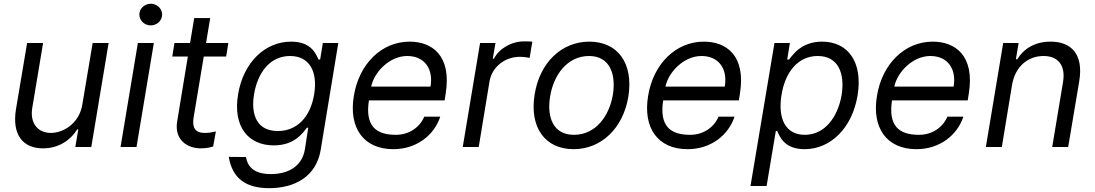

<svg xmlns="http://www.w3.org/2000/svg" viewBox="-20 -771 5745 1007"><path d="M411.9 -223C394.9 -120.7 309.7 -73.9 247.2 -73.9C177.6 -73.9 136.4 -125 149.1 -204.5L206 -545.5H122.2L63.9 -198.9C41.2 -59.7 103.7 7.1 206 7.1C288.4 7.1 350.9 -36.9 384.9 -92.3H390.6L375 0H458.8L549.7 -545.5H465.9Z M612.2 0H696L786.9 -545.5H703.1ZM710.9 -694.6C710.9 -663.4 737.9 -637.8 770.6 -637.8C803.3 -637.8 830.3 -663.4 830.3 -694.6C830.3 -725.9 803.3 -751.4 770.6 -751.4C737.9 -751.4 710.9 -725.9 710.9 -694.6Z M1177.6 -545.5H1060.7L1082.4 -676.1H998.6L976.9 -545.5H894.9L883.5 -474.4H965.2L909.1 -133.5C893.5 -38.4 961.6 7.1 1032.7 7.1C1063.9 7.1 1085.2 1.4 1098 -2.8L1112.2 -81.7C1089.8 -76.3 1073.9 -73.9 1055.4 -73.9C1018.5 -73.9 984 -85.2 995.7 -156.2L1048.7 -474.4H1166.2Z M1392 215.9C1524.1 215.9 1638.5 156.2 1661.9 15.6L1754.3 -545.5H1673.3L1659.1 -458.8H1650.6C1637.1 -487.2 1613.6 -552.6 1507.1 -552.6C1369.3 -552.6 1256.4 -443.2 1228.7 -276.3C1200.3 -105.1 1283.4 -8.5 1416.2 -8.5C1522.7 -8.5 1566.8 -71 1589.5 -100.9H1596.6L1579.5 9.9C1565.3 102.3 1490.8 142 1400.6 142C1310.4 142 1279.1 102.3 1269.9 52.6L1179.7 51.8C1198.9 166.9 1272 215.9 1392 215.9ZM1312.5 -277C1331 -387.8 1394.2 -477.3 1501.4 -477.3C1603.7 -477.3 1647 -394.9 1627.8 -277C1608 -156.2 1537.6 -83.8 1436.8 -83.8C1330.3 -83.8 1294 -165.5 1312.5 -277Z M2043.3 11.4C2165.1 11.4 2257.5 -62.5 2289.1 -159.1H2205.3C2179.3 -99.4 2122.5 -63.9 2056.1 -63.9C1951 -63.9 1894.5 -110.8 1914.8 -244.3H2311.8L2317.5 -279.8C2350.1 -483.3 2242.5 -552.6 2128.6 -552.6C1981.2 -552.6 1863.3 -436.1 1835.9 -268.5C1807.9 -100.9 1886 11.4 2043.3 11.4ZM1926.8 -316.8C1942.8 -394.2 2024.1 -477.3 2115.8 -477.3C2207 -477.3 2253.9 -409.1 2237.9 -316.8Z M2407 0H2490.8L2547.6 -345.2C2560.4 -419 2627.1 -473 2706.7 -473C2729.4 -473 2752.1 -468.8 2757.8 -467.3L2772 -552.6C2762.1 -554 2740.8 -554 2728 -554C2662.6 -554 2598.7 -517 2570.3 -463.1H2564.6L2578.8 -545.5H2497.9Z M2988.6 11.4C3133.2 11.4 3248.2 -98 3275.6 -264.2C3303.3 -437.5 3221.2 -552.6 3071 -552.6C2925.8 -552.6 2810.7 -443.2 2784.1 -275.6C2756 -103.7 2837.7 11.4 2988.6 11.4ZM2865.1 -264.2C2882.8 -376.4 2954.2 -477.3 3069.6 -477.3C3178.6 -477.3 3211.3 -382.1 3194.6 -275.6C3176.1 -163 3104.8 -63.9 2990.1 -63.9C2880.3 -63.9 2847.7 -157.7 2865.1 -264.2Z M3586.6 11.4C3708.5 11.4 3800.8 -62.5 3832.4 -159.1H3748.6C3722.7 -99.4 3665.8 -63.9 3599.4 -63.9C3494.3 -63.9 3437.9 -110.8 3458.1 -244.3H3855.1L3860.8 -279.8C3893.5 -483.3 3785.9 -552.6 3671.9 -552.6C3524.5 -552.6 3406.6 -436.1 3379.3 -268.5C3351.2 -100.9 3429.3 11.4 3586.6 11.4ZM3470.2 -316.8C3486.2 -394.2 3567.5 -477.3 3659.1 -477.3C3750.4 -477.3 3797.2 -409.1 3781.2 -316.8Z M3916.2 204.5H4000.7L4049 -83.8H4056.1C4070 -54 4094.1 11.4 4199.6 11.4C4335.6 11.4 4449.2 -98 4478 -271.3C4506 -443.2 4429.3 -552.6 4291.9 -552.6C4185 -552.6 4141 -487.2 4118.6 -458.8H4108.7L4122.9 -545.5H4041.9ZM4078.8 -272.7C4098.4 -394.9 4166.5 -477.3 4269.2 -477.3C4375.4 -477.3 4412.3 -387.8 4394.2 -272.7C4373.9 -156.2 4305.8 -63.9 4201 -63.9C4099.8 -63.9 4058.6 -149.1 4078.8 -272.7Z M4786.9 11.4C4908.7 11.4 5001.1 -62.5 5032.7 -159.1H4948.9C4922.9 -99.4 4866.1 -63.9 4799.7 -63.9C4694.6 -63.9 4638.1 -110.8 4658.4 -244.3H5055.4L5061.1 -279.8C5093.8 -483.3 4986.2 -552.6 4872.2 -552.6C4724.8 -552.6 4606.9 -436.1 4579.5 -268.5C4551.5 -100.9 4629.6 11.4 4786.9 11.4ZM4670.5 -316.8C4686.4 -394.2 4767.8 -477.3 4859.4 -477.3C4950.6 -477.3 4997.5 -409.1 4981.5 -316.8Z M5288.4 -328.1C5305.4 -423.3 5372.2 -477.3 5453.1 -477.3C5531.2 -477.3 5569.6 -426.1 5555.4 -340.9L5498.6 0H5582.4L5640.6 -346.6C5663.4 -485.8 5599.4 -552.6 5490.1 -552.6C5407.7 -552.6 5349.4 -515.6 5315.3 -460.2H5308.2L5322.4 -545.5H5241.5L5150.6 0H5234.4Z"/></svg>

Font: Margiela Sans
Style: Italic
Weight: 400
Italic angle: -9.39999°
Designer: Stefan Endress, Andreas Faust
Version: Version 1.100;FEAKit 1.0